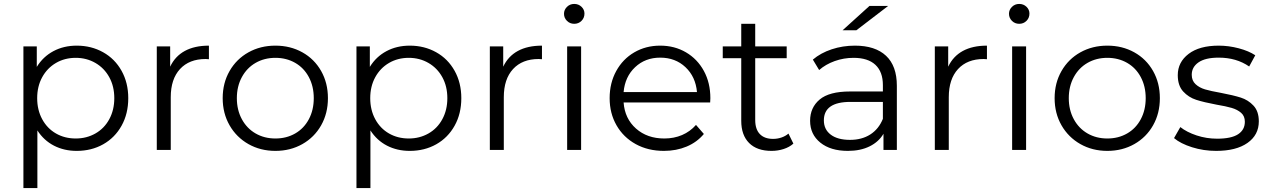

<svg xmlns="http://www.w3.org/2000/svg" viewBox="-20 -762 6451 976"><path d="M632 -263Q632 -184 598 -123Q564 -62 504.5 -28.5Q445 5 370 5Q306 5 254.5 -21.5Q203 -48 170 -99V194H99V-526H167V-422Q199 -474 251.5 -502Q304 -530 370 -530Q444 -530 504 -496.5Q564 -463 598 -402Q632 -341 632 -263ZM365 -468Q309 -468 264.5 -442Q220 -416 194.5 -369.5Q169 -323 169 -263Q169 -203 194.5 -156Q220 -109 264.5 -83.5Q309 -58 365 -58Q420 -58 465 -83.5Q510 -109 535.5 -156Q561 -203 561 -263Q561 -323 535.5 -369.5Q510 -416 465 -442Q420 -468 365 -468Z M1042 -530V-461L1025 -462Q942 -462 895 -411Q848 -360 848 -268V0H777V-526H845V-423Q870 -476 919.5 -503Q969 -530 1042 -530Z M1380 5Q1304 5 1243 -29.5Q1182 -64 1147 -125Q1112 -186 1112 -263Q1112 -340 1147 -401Q1182 -462 1243 -496Q1304 -530 1380 -530Q1456 -530 1517 -496Q1578 -462 1612.5 -401Q1647 -340 1647 -263Q1647 -186 1612.5 -125Q1578 -64 1517 -29.5Q1456 5 1380 5ZM1380 -58Q1436 -58 1480.5 -83.5Q1525 -109 1550 -156Q1575 -203 1575 -263Q1575 -323 1550 -370Q1525 -417 1480.5 -442.5Q1436 -468 1380 -468Q1324 -468 1279.5 -442.5Q1235 -417 1209.5 -370Q1184 -323 1184 -263Q1184 -203 1209.5 -156Q1235 -109 1279.5 -83.5Q1324 -58 1380 -58Z M2325 -263Q2325 -184 2291 -123Q2257 -62 2197.5 -28.5Q2138 5 2063 5Q1999 5 1947.5 -21.5Q1896 -48 1863 -99V194H1792V-526H1860V-422Q1892 -474 1944.5 -502Q1997 -530 2063 -530Q2137 -530 2197 -496.5Q2257 -463 2291 -402Q2325 -341 2325 -263ZM2058 -468Q2002 -468 1957.5 -442Q1913 -416 1887.5 -369.5Q1862 -323 1862 -263Q1862 -203 1887.5 -156Q1913 -109 1957.5 -83.5Q2002 -58 2058 -58Q2113 -58 2158 -83.5Q2203 -109 2228.5 -156Q2254 -203 2254 -263Q2254 -323 2228.5 -369.5Q2203 -416 2158 -442Q2113 -468 2058 -468Z M2735 -530V-461L2718 -462Q2635 -462 2588 -411Q2541 -360 2541 -268V0H2470V-526H2538V-423Q2563 -476 2612.5 -503Q2662 -530 2735 -530Z M2863 -526H2934V0H2863ZM2847 -692Q2847 -712 2862 -727Q2877 -742 2899 -742Q2921 -742 2936 -727.5Q2951 -713 2951 -693Q2951 -671 2936 -656Q2921 -641 2899 -641Q2877 -641 2862 -656Q2847 -671 2847 -692Z M3590 -241H3150Q3156 -159 3213 -108.5Q3270 -58 3357 -58Q3406 -58 3447 -75.5Q3488 -93 3518 -127L3558 -81Q3523 -39 3470.5 -17Q3418 5 3355 5Q3274 5 3211.5 -29.5Q3149 -64 3114 -125Q3079 -186 3079 -263Q3079 -340 3112.5 -401Q3146 -462 3204.5 -496Q3263 -530 3336 -530Q3409 -530 3467 -496Q3525 -462 3558 -401.5Q3591 -341 3591 -263ZM3150 -294H3523Q3516 -372 3464.5 -420.5Q3413 -469 3336 -469Q3260 -469 3208.5 -420.5Q3157 -372 3150 -294Z M4013 -32Q3993 -14 3963.5 -4.5Q3934 5 3902 5Q3828 5 3788 -35Q3748 -75 3748 -148V-466H3654V-526H3748V-641H3819V-526H3979V-466H3819V-152Q3819 -105 3842.5 -80.5Q3866 -56 3910 -56Q3932 -56 3952.5 -63Q3973 -70 3988 -83Z M4539 -326V0H4471V-82Q4447 -41 4400.5 -18Q4354 5 4290 5Q4202 5 4150 -37Q4098 -79 4098 -148Q4098 -215 4146.5 -256Q4195 -297 4301 -297H4468V-329Q4468 -397 4430 -432.5Q4392 -468 4319 -468Q4269 -468 4223 -451.5Q4177 -435 4144 -406L4112 -459Q4152 -493 4208 -511.5Q4264 -530 4326 -530Q4429 -530 4484 -478.5Q4539 -427 4539 -326ZM4468 -158V-244H4303Q4168 -244 4168 -150Q4168 -104 4203 -77.5Q4238 -51 4301 -51Q4361 -51 4404 -78.5Q4447 -106 4468 -158ZM4400 -732H4495L4333 -608H4263Z M4997 -530V-461L4980 -462Q4897 -462 4850 -411Q4803 -360 4803 -268V0H4732V-526H4800V-423Q4825 -476 4874.5 -503Q4924 -530 4997 -530Z M5125 -526H5196V0H5125ZM5109 -692Q5109 -712 5124 -727Q5139 -742 5161 -742Q5183 -742 5198 -727.5Q5213 -713 5213 -693Q5213 -671 5198 -656Q5183 -641 5161 -641Q5139 -641 5124 -656Q5109 -671 5109 -692Z M5609 5Q5533 5 5472 -29.5Q5411 -64 5376 -125Q5341 -186 5341 -263Q5341 -340 5376 -401Q5411 -462 5472 -496Q5533 -530 5609 -530Q5685 -530 5746 -496Q5807 -462 5841.5 -401Q5876 -340 5876 -263Q5876 -186 5841.5 -125Q5807 -64 5746 -29.5Q5685 5 5609 5ZM5609 -58Q5665 -58 5709.5 -83.5Q5754 -109 5779 -156Q5804 -203 5804 -263Q5804 -323 5779 -370Q5754 -417 5709.5 -442.5Q5665 -468 5609 -468Q5553 -468 5508.5 -442.5Q5464 -417 5438.5 -370Q5413 -323 5413 -263Q5413 -203 5438.5 -156Q5464 -109 5508.5 -83.5Q5553 -58 5609 -58Z M5948 -60 5980 -116Q6013 -90 6063 -73.5Q6113 -57 6167 -57Q6239 -57 6273.5 -79.5Q6308 -102 6308 -143Q6308 -172 6289 -188.5Q6270 -205 6241 -213.5Q6212 -222 6164 -230Q6100 -242 6061 -254.5Q6022 -267 5994.5 -297Q5967 -327 5967 -380Q5967 -446 6022 -488Q6077 -530 6175 -530Q6226 -530 6277 -516.5Q6328 -503 6361 -481L6330 -424Q6265 -469 6175 -469Q6107 -469 6072.5 -445Q6038 -421 6038 -382Q6038 -352 6057.5 -334Q6077 -316 6106 -307.5Q6135 -299 6186 -290Q6249 -278 6287 -266Q6325 -254 6352 -225Q6379 -196 6379 -145Q6379 -76 6321.5 -35.5Q6264 5 6162 5Q6098 5 6039.5 -13.5Q5981 -32 5948 -60Z"/></svg>

Font: APTA Sans Regular
Style: Regular
Weight: 400
Version: Version 7.200